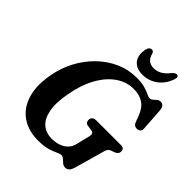

<svg xmlns="http://www.w3.org/2000/svg" viewBox="-249 -1060 1224 1224"><g transform="rotate(45 363.5 -448.0)"><path d="M463 -714Q510.5 -714 540 -705.2Q569.5 -696.5 586.5 -687.8Q603.5 -679 613.5 -679Q626.5 -679 636.5 -687.8Q646.5 -696.5 656.5 -705.2Q666.5 -714 679.5 -714Q712 -714 716 -672L726.5 -519Q728 -501.5 719.2 -493.2Q710.5 -485 698.5 -484Q671 -481.5 660 -509L645.5 -548.5Q624.5 -604 589 -627Q553.5 -650 502.5 -650Q437 -650 381 -610.8Q325 -571.5 285.2 -498.8Q245.5 -426 228 -326Q211 -231 223.8 -171.2Q236.5 -111.5 271.2 -83.2Q306 -55 355.5 -55Q407.5 -55 444.2 -77.2Q481 -99.5 492 -143L514 -233Q523.5 -268 498 -271.5L459 -277.5Q447 -279.5 442 -287.5Q437 -295.5 437 -305.5Q437 -339 477 -339H693.5Q714 -339 720.8 -331Q727.5 -323 727 -310Q727 -297.5 718.8 -289.2Q710.5 -281 698 -276.5L678.5 -270Q666 -265.5 660 -258.2Q654 -251 650 -238.5L591.5 -31Q584 -6 573.5 4.2Q563 14.5 546 14.5Q531 14.5 519.5 4.5Q508 -5.5 497 -15.5Q486 -25.5 473 -25.5Q461 -25.5 441 -15.5Q421 -5.5 387.8 4.5Q354.5 14.5 303 14.5Q215.5 14.5 155.5 -26.2Q95.5 -67 70.5 -143.2Q45.5 -219.5 63 -325Q76.5 -408 113.2 -478.8Q150 -549.5 204 -602.2Q258 -655 324.2 -684.5Q390.5 -714 463 -714ZM498 -832.5Q556 -832.5 600.5 -892Q617 -909.5 629.5 -909.5Q640.5 -909.5 644 -901Q647.5 -892.5 642 -878Q623 -820 577.8 -786.2Q532.5 -752.5 476.5 -752.5Q420.5 -752.5 393 -786.2Q365.5 -820 377 -878Q383 -909.5 407 -909.5Q419.5 -909.5 426 -892Q440 -832.5 498 -832.5Z"/></g></svg>

Font: Fraunces 9pt S050 SemiBold
Style: Italic
Weight: 600
Italic angle: -16°
Version: Version 1.000; ttfautohint (v1.8.3)